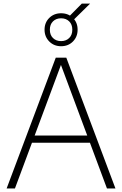

<svg xmlns="http://www.w3.org/2000/svg" viewBox="-20 -1066 690 1086"><path d="M17.5 0 295.5 -740H355L633 0H585L318.5 -715.5H331L64.5 0ZM144.5 -258.5 157 -299.5H493.5L505.5 -258.5ZM325.5 -804.5Q285.5 -804.5 258.8 -831.2Q232 -858 232 -898Q232 -938.5 258.8 -964.8Q285.5 -991 325.5 -991Q366 -991 392.5 -964.8Q419 -938.5 419 -898Q419 -858 392.5 -831.2Q366 -804.5 325.5 -804.5ZM325.5 -833.5Q353.5 -833.5 371.2 -850.8Q389 -868 389 -898Q389 -928 371.2 -945.2Q353.5 -962.5 325.5 -962.5Q297.5 -962.5 279.8 -945.2Q262 -928 262 -898Q262 -868 279.8 -850.8Q297.5 -833.5 325.5 -833.5ZM394.5 -952 366.5 -968.5 442.5 -1045.5H489.5Z"/></svg>

Font: Encode Sans SC ExtraLight
Style: Regular
Weight: 250
Designer: Multiple Designers
Foundry: Impallari Type
Version: Version 3.002